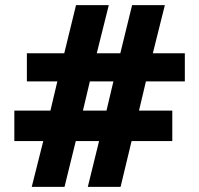

<svg xmlns="http://www.w3.org/2000/svg" viewBox="-20 -730 778 750"><path d="M702 -412H550L523 -298H653V-179H494L451 0H323L367 -179H276L232 0H104L149 -179H36V-298H177L204 -412H85V-522H231L277 -710H405L358 -522H450L496 -710H624L577 -522H702ZM396 -298 423 -412H331L304 -298Z"/></svg>

Font: Raleway Thin ExtraBold
Style: Regular
Weight: 800
Version: Version 4.026